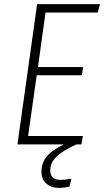

<svg xmlns="http://www.w3.org/2000/svg" viewBox="-20 -704 508 936"><path d="M202 -643 165 -377H385L379 -337H159L117 -41H384L377 0H352Q284 32 254.5 60.5Q225 89 225 127Q225 173 276 173Q297 173 328 167L319 206Q292 212 270 212Q229 212 205.5 190.5Q182 169 182 134Q182 91 207.5 59.5Q233 28 291 0H65L161 -684H468L456 -643Z"/></svg>

Font: Fira Sans Condensed ExtraLight
Style: Italic
Weight: 275
Width: 3
Italic angle: -8°
Designer: Carrois Corporate & Edenspiekermann AG
Foundry: Carrois Corporate GbR & Edenspiekermann AG
Version: Version 4.203